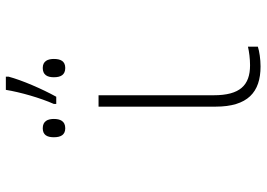

<svg xmlns="http://www.w3.org/2000/svg" viewBox="-144 -734 889 640"><g transform="rotate(-90 300.0 -414.5)"><path d="M273 -679V-671H297C323 -718 352 -785 364 -830V-839H320C312 -790 293 -724 273 -679ZM192 -641C216 -641 223 -658 223 -679C223 -699 216 -716 192 -716C170 -716 162 -702 162 -679C162 -656 170 -641 192 -641ZM393 -641C416 -641 423 -657 423 -679C423 -699 416 -716 393 -716C370 -716 362 -701 362 -679C362 -656 370 -641 393 -641ZM398 10C422 10 449 6 464 1V-32C447 -28 424 -25 402 -25C335 -25 302 -59 302 -146V-530H264V-140C264 -33 312 10 398 10Z"/></g></svg>

Font: Noto Sans Mono ExtraLight
Style: Regular
Weight: 200
Designer: Monotype Design Team
Foundry: Monotype Imaging Inc.
Version: Version 2.014